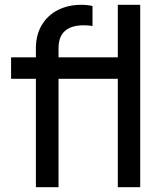

<svg xmlns="http://www.w3.org/2000/svg" viewBox="-20 -777 674 797"><path d="M129 -450H26V-539H129V-577Q129 -633 154 -674Q179 -715 221.5 -736Q264 -757 317 -757Q344 -757 364 -752V-669Q349 -672 328 -672Q223 -672 223 -577V-539H469V-757H562V0H469V-450H223V0H129Z"/></svg>

Font: Evergrow Sans 
Style: Medium
Weight: 500
Foundry: 10Web
Version: Version 1.000